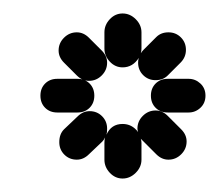

<svg xmlns="http://www.w3.org/2000/svg" viewBox="-20 -747 325 285"><path d="M190 -675Q190 -671 189 -668Q191 -671 193 -673L212 -692Q219 -699 230 -699Q241 -699 248.5 -691.5Q256 -684 256 -673Q256 -662 248 -654L229 -635Q222 -628 211 -628Q200 -628 192.5 -635.5Q185 -643 185 -654Q185 -658 186 -661Q177 -647 162 -647Q151 -647 143 -655.5Q135 -664 135 -675V-699Q135 -710 143 -718.5Q151 -727 162 -727Q173 -727 181.5 -718.5Q190 -710 190 -699ZM65 -580Q54 -580 47 -587Q40 -594 40 -605Q40 -616 47 -623Q54 -630 65 -630H95Q106 -630 113 -623Q120 -616 120 -605Q120 -594 113 -587Q106 -580 95 -580ZM75 -654Q67 -662 67 -672Q67 -683 75 -691Q83 -699 94 -699Q104 -699 112 -691L131 -672Q139 -664 139 -654Q139 -643 131 -635Q123 -627 112 -627Q102 -627 94 -635ZM229 -580Q218 -580 211 -587Q204 -594 204 -605Q204 -616 211 -623Q218 -630 229 -630H260Q270 -630 277.5 -623Q285 -616 285 -605Q285 -594 277.5 -587Q270 -580 260 -580ZM190 -510Q190 -499 181.5 -490.5Q173 -482 162 -482Q151 -482 143 -490.5Q135 -499 135 -510V-535Q135 -540 136 -543Q134 -539 132 -537L112 -518Q104 -510 94 -510Q83 -510 75.5 -517.5Q68 -525 68 -536Q68 -548 75 -555L95 -574Q103 -582 113 -582Q124 -582 131.5 -574.5Q139 -567 139 -556Q139 -550 138 -547Q145 -563 162 -563Q176 -563 185 -551Q184 -554 184 -556Q184 -567 192 -575Q200 -583 211 -583Q221 -583 229 -575L249 -555Q257 -547 257 -537Q257 -526 249 -518Q241 -510 230 -510Q220 -510 212 -518L192 -538L189 -541Q190 -538 190 -535Z"/></svg>

Font: RIT Ala
Style: Regular
Weight: 400
Designer: Radhakrishan VN, Aswathy J
Version: 1.0